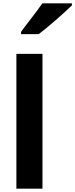

<svg xmlns="http://www.w3.org/2000/svg" viewBox="-20 -1128 450 1148"><path d="M78 0V-806H234V0ZM106 -924V-938Q121 -958 137.5 -980Q154 -1002 171.5 -1024.5Q189 -1047 205 -1068.5Q221 -1090 233 -1108H410V-1096Q398 -1084 374 -1062Q350 -1040 321 -1014.5Q292 -989 263 -965Q234 -941 211 -924Z"/></svg>

Font: Menbere
Style: Regular
Weight: 400
Designer: Aleme Tadesse
Foundry: Sorkin Type Co
Version: Version 1.000